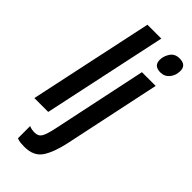

<svg xmlns="http://www.w3.org/2000/svg" viewBox="-317 -813 1107 1107"><g transform="rotate(45 236.5 -260.0)"><path d="M107 0 269 -760H156L-6 0ZM479 -706Q479 -754 425 -754Q386 -754 367.5 -725.5Q349 -697 349 -667Q349 -618 403 -618Q437 -618 458 -643.5Q479 -669 479 -706ZM314 47 439 -544H327L204 39Q192 95 179 117.5Q166 140 136 140Q108 140 91 131V231Q106 237 120.5 238.5Q135 240 151 240Q229 240 262 188.5Q295 137 314 47Z"/></g></svg>

Font: Noto Sans Display Condensed
Style: Bold Italic
Weight: 700
Width: 3
Designer: Monotype Design team
Foundry: Monotype Imaging Inc.
Version: 1.000